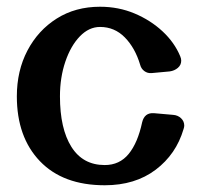

<svg xmlns="http://www.w3.org/2000/svg" viewBox="-20 -540 597 570"><path d="M515 -373Q518 -366 518 -360Q518 -347 508 -338.5Q498 -330 484 -328L430 -323Q418 -322 408.5 -329Q399 -336 396 -348Q381 -398 350.5 -429Q320 -460 277 -460Q244 -460 217 -432Q190 -404 174 -357Q158 -310 158 -254Q158 -158 192 -104Q226 -50 291 -50Q335 -50 362 -83Q389 -116 402 -177Q409 -206 437 -204L494 -199Q508 -198 517.5 -189Q527 -180 527 -167Q527 -163 525 -157Q503 -82 442 -36Q381 10 291 10Q167 10 98.5 -61.5Q30 -133 30 -254Q30 -330 61.5 -390Q93 -450 148.5 -485Q204 -520 277 -520Q332 -520 379.5 -500Q427 -480 462.5 -447Q498 -414 515 -373Z"/></svg>

Font: Yusei Magic
Style: Regular
Weight: 400
Designer: Tanukizamurai
Foundry: Yusei Magic Project
Version: Version 1.200